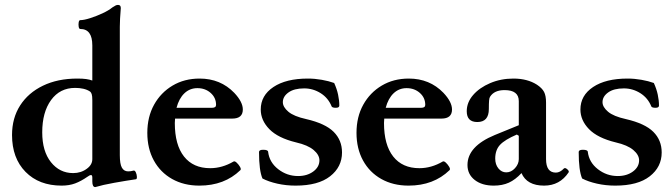

<svg xmlns="http://www.w3.org/2000/svg" viewBox="-20 -745 2734 782"><path d="M368 17Q356 17 356 -6V-21Q356 -32 351 -32Q345 -32 336 -25Q310 -7 286 2Q262 11 231 11Q139 11 84 -45Q29 -101 29 -195Q29 -264 62 -315.5Q95 -367 155 -396Q215 -425 295 -425Q317 -425 331 -423Q345 -421 356 -417V-560Q356 -627 307 -627Q302 -627 300.5 -636Q299 -645 300.5 -654Q302 -663 307 -663Q322 -663 347 -671Q372 -679 397 -690.5Q422 -702 438 -715Q447 -721 451.5 -723Q456 -725 461 -725Q472 -725 472 -712Q470 -685 469 -669Q468 -653 468 -636V-113Q468 -77 476.5 -62Q485 -47 502 -47Q513 -47 523 -50Q529 -52 533 -43.5Q537 -35 537.5 -25.5Q538 -16 534 -15Q493 -9 445.5 -0.5Q398 8 368 17ZM278 -40Q310 -40 334 -58Q356 -74 356 -97V-337Q356 -354 353.5 -361.5Q351 -369 347 -372Q335 -380 319.5 -383.5Q304 -387 286 -387Q224 -387 188 -337.5Q152 -288 152 -206Q152 -129 187.5 -84.5Q223 -40 278 -40Z M792 11Q729 11 681 -16Q633 -43 606.5 -91.5Q580 -140 580 -204Q580 -269 607.5 -318.5Q635 -368 683 -396.5Q731 -425 793 -425Q878 -425 934 -367Q969 -330 969 -299Q969 -262 926 -262H693Q692 -253 692 -244Q692 -155 729.5 -107.5Q767 -60 836 -60Q885 -60 931 -87Q936 -90 944 -82.5Q952 -75 957.5 -65.5Q963 -56 959 -52Q894 11 792 11ZM784 -386Q753 -386 731 -365Q709 -344 699 -306H844Q860 -306 860 -318Q860 -347 838 -366.5Q816 -386 784 -386Z M1184 11Q1145 11 1109.5 3Q1074 -5 1049 -18Q1035 -50 1035 -126Q1035 -135 1052 -135Q1071 -135 1072 -127Q1077 -84 1113 -56Q1149 -28 1194 -28Q1231 -28 1256 -46.5Q1281 -65 1281 -92Q1281 -114 1257.5 -134Q1234 -154 1186 -165Q1112 -183 1077 -219Q1042 -255 1042 -299Q1042 -356 1093.5 -390.5Q1145 -425 1234 -425Q1262 -425 1290.5 -420Q1319 -415 1341 -407Q1352 -383 1357 -359.5Q1362 -336 1362 -315Q1362 -306 1348 -306Q1334 -306 1331 -311Q1317 -346 1286 -365.5Q1255 -385 1219 -385Q1178 -385 1155 -368.5Q1132 -352 1132 -329Q1132 -309 1154.5 -290Q1177 -271 1227 -260Q1305 -242 1339 -208Q1373 -174 1373 -124Q1373 -65 1324.5 -27Q1276 11 1184 11Z M1644 11Q1581 11 1533 -16Q1485 -43 1458.5 -91.5Q1432 -140 1432 -204Q1432 -269 1459.5 -318.5Q1487 -368 1535 -396.5Q1583 -425 1645 -425Q1730 -425 1786 -367Q1821 -330 1821 -299Q1821 -262 1778 -262H1545Q1544 -253 1544 -244Q1544 -155 1581.5 -107.5Q1619 -60 1688 -60Q1737 -60 1783 -87Q1788 -90 1796 -82.5Q1804 -75 1809.5 -65.5Q1815 -56 1811 -52Q1746 11 1644 11ZM1636 -386Q1605 -386 1583 -365Q1561 -344 1551 -306H1696Q1712 -306 1712 -318Q1712 -347 1690 -366.5Q1668 -386 1636 -386Z M1991 11Q1943 11 1913.5 -12Q1884 -35 1884 -73Q1884 -149 1995 -195L2093 -235V-333Q2093 -378 2035 -378Q1993 -378 1976 -351Q1973 -347 1972 -335.5Q1971 -324 1971 -301Q1971 -248 1924 -248Q1881 -248 1881 -292Q1881 -328 1907 -358Q1933 -388 1976.5 -406.5Q2020 -425 2071 -425Q2128 -425 2167 -400Q2188 -386 2196 -370.5Q2204 -355 2204 -327V-97Q2204 -42 2244 -42Q2261 -42 2277 -59Q2282 -63 2290.5 -55.5Q2299 -48 2296 -43Q2260 11 2196 11Q2126 11 2104 -40Q2079 -13 2052.5 -1Q2026 11 1991 11ZM2042 -43Q2062 -43 2077.5 -60Q2093 -77 2093 -97V-192L2085 -197Q2036 -176 2016.5 -155Q1997 -134 1997 -99Q1997 -75 2010 -59Q2023 -43 2042 -43Z M2486 11Q2447 11 2411.5 3Q2376 -5 2351 -18Q2337 -50 2337 -126Q2337 -135 2354 -135Q2373 -135 2374 -127Q2379 -84 2415 -56Q2451 -28 2496 -28Q2533 -28 2558 -46.5Q2583 -65 2583 -92Q2583 -114 2559.5 -134Q2536 -154 2488 -165Q2414 -183 2379 -219Q2344 -255 2344 -299Q2344 -356 2395.5 -390.5Q2447 -425 2536 -425Q2564 -425 2592.5 -420Q2621 -415 2643 -407Q2654 -383 2659 -359.5Q2664 -336 2664 -315Q2664 -306 2650 -306Q2636 -306 2633 -311Q2619 -346 2588 -365.5Q2557 -385 2521 -385Q2480 -385 2457 -368.5Q2434 -352 2434 -329Q2434 -309 2456.5 -290Q2479 -271 2529 -260Q2607 -242 2641 -208Q2675 -174 2675 -124Q2675 -65 2626.5 -27Q2578 11 2486 11Z"/></svg>

Font: Junicode SmExp
Style: Bold
Weight: 700
Width: 6
Designer: Peter S. Baker
Version: Version 2.205; ttfautohint (v1.8.4)